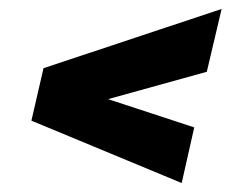

<svg xmlns="http://www.w3.org/2000/svg" viewBox="-20 -496 514 428"><path d="M77 -344 474 -476 441 -336 221 -275 413 -212 385 -88 50 -227Z"/></svg>

Font: Arvo
Style: Bold Italic
Weight: 700
Italic angle: -13°
Designer: Anton Koovit (Cyrillic Expansion: Cyreal)
Foundry: Anton Koovit, Yassin Baggar
Version: Version 3.000